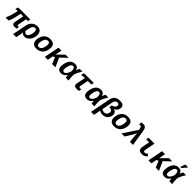

<svg xmlns="http://www.w3.org/2000/svg" viewBox="780 -3423 6293 6293"><g transform="rotate(45 3926.0 -276.5)"><path d="M528.8 -435.5 473.1 -147.9Q469.2 -128.4 469.2 -116.7Q469.2 -99.6 477.1 -92.8Q484.9 -85.9 502 -85.9Q517.6 -85.9 536.1 -91.3L534.2 -6.3Q483.9 9.8 432.1 9.8Q328.1 9.8 328.1 -81.5Q328.1 -100.6 333.5 -129.4L392.6 -435.5H273.9Q246.6 -293.5 230.5 -230.5Q214.4 -167.5 196.3 -114.3Q178.2 -61 151.4 0H11.2Q54.7 -97.2 82.5 -188Q110.4 -278.8 127.9 -371.1L140.1 -435.5Q112.3 -435.5 85.7 -430.7Q59.1 -425.8 43 -417.5L62 -514.2Q96.2 -528.3 153.3 -528.3H631.3L613.3 -435.5Z M890.6 9.8Q808.6 9.8 766.6 -57.1H761.2L750 28.8L714.8 207.5H570.8L666.5 -283.7Q689.5 -402.8 768.8 -470.7Q848.1 -538.6 961.4 -538.6Q1052.2 -538.6 1104.7 -483.9Q1157.2 -429.2 1157.2 -331.5Q1157.2 -270.5 1137.9 -207.8Q1118.7 -145 1081.3 -95.2Q1043.9 -45.4 994.4 -17.8Q944.8 9.8 890.6 9.8ZM1016.1 -344.2Q1016.1 -443.8 944.3 -443.8Q840.8 -443.8 809.6 -279.3L783.7 -146.5Q802.2 -117.7 828.9 -101.3Q855.5 -85 884.8 -85Q918.9 -85 949.7 -121.6Q980.5 -158.2 998.3 -222.2Q1016.1 -286.1 1016.1 -344.2Z M1444.8 9.8Q1343.3 9.8 1290.3 -41Q1237.3 -91.8 1237.3 -187Q1237.3 -276.9 1276.1 -362.8Q1314.9 -448.7 1385.7 -493.4Q1456.5 -538.1 1554.2 -538.1Q1764.6 -538.1 1764.6 -351.1Q1764.6 -314 1755.4 -264.6Q1730 -133.3 1649.4 -61.8Q1568.8 9.8 1444.8 9.8ZM1621.6 -349.1Q1621.6 -398.4 1601.6 -421.1Q1581.5 -443.8 1538.1 -443.8Q1485.8 -443.8 1452.6 -411.9Q1419.4 -379.9 1399.9 -310.1Q1380.4 -240.2 1380.4 -184.6Q1380.4 -84 1461.4 -84Q1514.6 -84 1548.3 -116.7Q1582 -149.4 1601.8 -221.4Q1621.6 -293.5 1621.6 -349.1Z M2170.9 0 2074.2 -229.5 2007.3 -188.5 1970.7 0H1833.5L1936 -528.3H2073.2L2028.8 -299.8L2261.7 -528.3H2409.2L2181.6 -312.5L2320.8 0Z M2786.6 -115.7Q2742.7 -49.3 2695.1 -19.8Q2647.5 9.8 2586.9 9.8Q2423.3 9.8 2423.3 -161.6Q2423.3 -206.1 2434.1 -261.7Q2488.8 -538.1 2706.1 -538.1Q2769.5 -538.1 2809.6 -506.1Q2849.6 -474.1 2861.8 -413.6H2863.3Q2888.2 -475.6 2921.9 -528.3H3051.3Q3016.6 -481.9 2976.8 -405.3Q2937 -328.6 2918.9 -271.5Q2914.6 -224.1 2914.6 -178.2Q2914.6 -83 2932.6 0H2800.8Q2788.6 -55.7 2788.6 -115.7ZM2567.4 -169.4Q2567.4 -125 2583.3 -104.7Q2599.1 -84.5 2632.3 -84.5Q2675.3 -84.5 2716.1 -133.5Q2756.8 -182.6 2781.7 -264.6L2783.2 -304.2Q2783.2 -372.6 2763.4 -408Q2743.7 -443.4 2705.6 -443.4Q2661.6 -443.4 2633.3 -409.2Q2605 -375 2586.2 -297.6Q2567.4 -220.2 2567.4 -169.4Z M3219.2 -435.5Q3179.7 -435.5 3143.1 -429.9Q3106.4 -424.3 3092.8 -417.5L3111.8 -514.2Q3126 -520 3151.6 -524.2Q3177.2 -528.3 3203.6 -528.3H3574.2L3556.2 -435.5H3387.7L3333 -152.3Q3330.1 -137.7 3330.1 -127Q3330.1 -103 3343 -94.7Q3356 -86.4 3380.9 -86.4Q3400.9 -86.4 3432.1 -90.3L3414.6 -1Q3398.9 3.4 3367.7 6.8Q3336.4 10.3 3316.4 10.3Q3249 10.3 3218 -12.5Q3187 -35.2 3187 -83Q3187 -100.6 3191.4 -122.6L3252 -435.5Z M3986.8 -115.7Q3942.9 -49.3 3895.3 -19.8Q3847.7 9.8 3787.1 9.8Q3623.5 9.8 3623.5 -161.6Q3623.5 -206.1 3634.3 -261.7Q3689 -538.1 3906.2 -538.1Q3969.7 -538.1 4009.8 -506.1Q4049.8 -474.1 4062 -413.6H4063.5Q4088.4 -475.6 4122.1 -528.3H4251.5Q4216.8 -481.9 4177 -405.3Q4137.2 -328.6 4119.1 -271.5Q4114.7 -224.1 4114.7 -178.2Q4114.7 -83 4132.8 0H4001Q3988.8 -55.7 3988.8 -115.7ZM3767.6 -169.4Q3767.6 -125 3783.4 -104.7Q3799.3 -84.5 3832.5 -84.5Q3875.5 -84.5 3916.3 -133.5Q3957 -182.6 3981.9 -264.6L3983.4 -304.2Q3983.4 -372.6 3963.6 -408Q3943.8 -443.4 3905.8 -443.4Q3861.8 -443.4 3833.5 -409.2Q3805.2 -375 3786.4 -297.6Q3767.6 -220.2 3767.6 -169.4Z M4502.9 9.8Q4418.9 9.8 4363.8 -36.1H4359.4Q4354 16.1 4344.2 62.5L4315.9 207.5H4178.2L4316.4 -501.5Q4338.9 -617.2 4409.9 -670.9Q4481 -724.6 4601.6 -724.6Q4694.3 -724.6 4739.5 -690.2Q4784.7 -655.8 4784.7 -593.3Q4784.7 -552.7 4768.6 -510.7Q4752.4 -468.8 4721.4 -437.5Q4690.4 -406.2 4644.5 -388.2Q4701.2 -375.5 4732.7 -337.4Q4764.2 -299.3 4764.2 -242.7Q4764.2 -180.2 4732.4 -118.2Q4700.7 -56.2 4642.3 -23.2Q4584 9.8 4502.9 9.8ZM4629.9 -233.4Q4629.9 -281.2 4594.7 -305.7Q4559.6 -330.1 4494.6 -330.1L4513.7 -426.8Q4560.1 -435.1 4590.1 -453.4Q4620.1 -471.7 4635.5 -502.4Q4650.9 -533.2 4650.9 -564.9Q4650.9 -625.5 4582 -625.5Q4526.4 -625.5 4495.6 -591.6Q4464.8 -557.6 4450.7 -483.9L4380.9 -124.5Q4400.9 -106.9 4431.2 -95.5Q4461.4 -84 4493.7 -84Q4535.6 -84 4565.9 -103.3Q4596.2 -122.6 4613 -159.9Q4629.9 -197.3 4629.9 -233.4Z M5045.4 9.8Q4943.8 9.8 4890.9 -41Q4837.9 -91.8 4837.9 -187Q4837.9 -276.9 4876.7 -362.8Q4915.5 -448.7 4986.3 -493.4Q5057.1 -538.1 5154.8 -538.1Q5365.2 -538.1 5365.2 -351.1Q5365.2 -314 5356 -264.6Q5330.6 -133.3 5250 -61.8Q5169.4 9.8 5045.4 9.8ZM5222.2 -349.1Q5222.2 -398.4 5202.1 -421.1Q5182.1 -443.8 5138.7 -443.8Q5086.4 -443.8 5053.2 -411.9Q5020 -379.9 5000.5 -310.1Q4981 -240.2 4981 -184.6Q4981 -84 5062 -84Q5115.2 -84 5148.9 -116.7Q5182.6 -149.4 5202.4 -221.4Q5222.2 -293.5 5222.2 -349.1Z M5918.9 0H5775.4L5751 -225.1Q5742.7 -302.7 5742.7 -355Q5742.7 -367.2 5743.2 -370.6Q5730.5 -342.3 5701.4 -288.3Q5672.4 -234.4 5656.7 -209.5L5527.3 0H5382.3L5709.5 -491.2L5705.6 -502.4Q5693.4 -563.5 5685.1 -585.2Q5676.8 -606.9 5665.3 -615.7Q5653.8 -624.5 5635.7 -624.5Q5611.3 -624.5 5588.4 -615.2L5583.5 -710Q5626 -724.6 5677.2 -724.6Q5727.1 -724.6 5756.6 -707.5Q5786.1 -690.4 5803.7 -652.8Q5821.3 -615.2 5832 -543Z M6339.4 9.8Q6175.3 9.8 6175.3 -123Q6175.3 -147.5 6181.6 -180.2L6231 -435.5H6092.3L6110.4 -528.3H6385.7L6317.4 -174.8Q6314 -159.2 6314 -144Q6314 -91.3 6364.7 -91.3Q6418.5 -91.3 6463.9 -144L6529.8 -82Q6450.7 9.8 6339.4 9.8Z M6971.7 0 6875 -229.5 6808.1 -188.5 6771.5 0H6634.3L6736.8 -528.3H6874L6829.6 -299.8L7062.5 -528.3H7210L6982.4 -312.5L7121.6 0Z M7587.4 -115.7Q7543.5 -49.3 7495.8 -19.8Q7448.2 9.8 7387.7 9.8Q7224.1 9.8 7224.1 -161.6Q7224.1 -206.1 7234.9 -261.7Q7289.6 -538.1 7506.8 -538.1Q7570.3 -538.1 7610.4 -506.1Q7650.4 -474.1 7662.6 -413.6H7664.1Q7689 -475.6 7722.7 -528.3H7852.1Q7817.4 -481.9 7777.6 -405.3Q7737.8 -328.6 7719.7 -271.5Q7715.3 -224.1 7715.3 -178.2Q7715.3 -83 7733.4 0H7601.6Q7589.4 -55.7 7589.4 -115.7ZM7368.2 -169.4Q7368.2 -125 7384 -104.7Q7399.9 -84.5 7433.1 -84.5Q7476.1 -84.5 7516.8 -133.5Q7557.6 -182.6 7582.5 -264.6L7584 -304.2Q7584 -372.6 7564.2 -408Q7544.4 -443.4 7506.3 -443.4Q7462.4 -443.4 7434.1 -409.2Q7405.8 -375 7387 -297.6Q7368.2 -220.2 7368.2 -169.4ZM7524.9 -586.4 7528.3 -602.5 7585 -759.8H7710.4L7707 -741.7L7576.2 -586.4Z"/></g></svg>

Font: Liberation Mono
Style: Bold Italic
Weight: 700
Italic angle: -12°
Monospace: yes
Designer: Steve Matteson
Foundry: Ascender Corporation
Version: Version 2.1.5